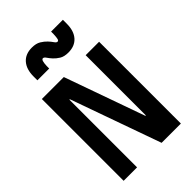

<svg xmlns="http://www.w3.org/2000/svg" viewBox="-281 -1062 1162 1162"><g transform="rotate(-45 300.0 -481.5)"><path d="M430 -700H545V0H380L174 -579H170V0H55V-700H243L426 -185H430ZM116 -799H217V-820Q218 -846 222 -858Q226 -870 234 -870Q243 -870 252 -856.5Q261 -843 275 -827.5Q289 -812 310.5 -798.5Q332 -785 368 -785Q423 -785 453.5 -819.5Q484 -854 484 -916V-949H383V-928Q382 -901 379 -889.5Q376 -878 368 -878Q359 -878 350 -891.5Q341 -905 326.5 -920.5Q312 -936 290 -949.5Q268 -963 232 -963Q177 -963 146.5 -928.5Q116 -894 116 -832Z"/></g></svg>

Font: CommitMonoV142 ExtLt
Style: Regular
Weight: 200
Monospace: yes
Designer: Eigil Nikolajsen
Foundry: Eigil Nikolajsen
Version: Version 1.142